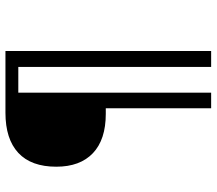

<svg xmlns="http://www.w3.org/2000/svg" viewBox="-64 -592 776 687"><g transform="rotate(-90 323.5 -248.0)"><path d="M280 -257H260Q168 -257 119.5 -303Q71 -349 71 -434Q71 -524 120.5 -570Q170 -616 264 -616H485V120H428V-570H336V120H280Z"/></g></svg>

Font: Athiti
Style: Regular
Weight: 400
Designer: CadsonDemak Team
Foundry: CadsonDemak
Version: Version 1.032